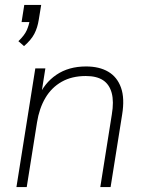

<svg xmlns="http://www.w3.org/2000/svg" viewBox="-20 -763 593 783"><path d="M78 -575 55 -595Q80 -619 89 -639.5Q98 -660 101 -679L119 -673H68L79 -743H148L138 -682Q133 -650 120 -625Q107 -600 78 -575ZM47 0 124 -484H165L146 -364H135Q160 -424 210 -458Q260 -492 331 -492Q385 -492 421.5 -470.5Q458 -449 473.5 -405.5Q489 -362 478 -295L431 0H389L436 -296Q445 -349 435.5 -384Q426 -419 400 -436Q374 -453 330 -453Q273 -453 231.5 -429.5Q190 -406 165 -363.5Q140 -321 131 -264L89 0Z"/></svg>

Font: Nunito Sans 12pt ExtraLight 12pt ExtraLight
Style: Italic
Weight: 250
Italic angle: -9°
Version: Version 3.101;gftools[0.9.27]